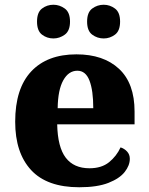

<svg xmlns="http://www.w3.org/2000/svg" viewBox="-20 -779 626 809"><path d="M314 10Q178 10 111 -62.5Q44 -135 44 -266Q44 -406 111.5 -478Q179 -550 302 -550Q416 -550 481.5 -489Q547 -428 547 -309V-255H221Q223 -159 257 -114.5Q291 -70 357 -70Q408 -70 439.5 -95.5Q471 -121 488 -158Q504 -153 515.5 -140.5Q527 -128 527 -110Q527 -82 505.5 -54.5Q484 -27 437 -8.5Q390 10 314 10ZM373 -323Q373 -398 357 -439.5Q341 -481 306 -481Q269 -481 246.5 -440.5Q224 -400 223 -323ZM417 -617Q390 -617 368.5 -633Q347 -649 347 -688Q347 -727 368.5 -743Q390 -759 417 -759Q443 -759 464.5 -743Q486 -727 486 -688Q486 -649 464.5 -633Q443 -617 417 -617ZM205 -617Q178 -617 157 -633Q136 -649 136 -688Q136 -727 157 -743Q178 -759 205 -759Q231 -759 253 -743Q275 -727 275 -688Q275 -649 253 -633Q231 -617 205 -617Z"/></svg>

Font: Noto Serif Georgian ExtraBold
Style: Regular
Weight: 800
Designer: Monotype Design Team, Akaki Razmadze
Foundry: Google LLC
Version: Version 2.003; ttfautohint (v1.8.4.7-5d5b)